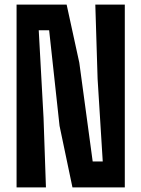

<svg xmlns="http://www.w3.org/2000/svg" viewBox="-20 -820 618 840"><path d="M52.5 0V-800H271.5L327 -545.5L385.5 -113.5H429.5L407 -475L397 -800H526V0H297L240.5 -269.5L195 -687.5H149.5L170.5 -304.5L181 0Z"/></svg>

Font: Big Shoulders
Style: Bold
Weight: 700
Designer: Patric King
Foundry: XO Type Co
Version: Version 2.002